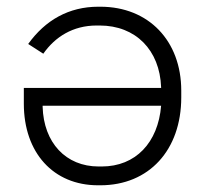

<svg xmlns="http://www.w3.org/2000/svg" viewBox="-20 -546 611 572"><path d="M279 -526H273C185 -526 115 -486 64 -415L109 -386C144 -436 197 -470 268 -470H277C384 -470 456 -397 460 -286V-284H51V-237C51 -91 139 6 272 6H279C424 6 520 -99 520 -256V-276C520 -424 423 -526 279 -526ZM460 -231C451 -121 384 -50 283 -50H274C176 -50 110 -121 107 -228V-231Z"/></svg>

Font: Fixel Text Light
Style: Regular
Weight: 300
Width: 4
Designer: AlfaBravo + MacPaw
Foundry: Kyrylo Tkachov, Marchela Mozhyna, Serhii Makarenko, Maria Weinstein, Zakhar Kryvoshyya
Version: Version 1.211